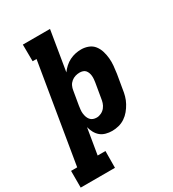

<svg xmlns="http://www.w3.org/2000/svg" viewBox="-255 -857 1078 1194"><g transform="rotate(-30 283.5 -260.0)"><path d="M-33 215V95H11L129 -615H101L100 -735H295L248 -450Q261 -468 278 -483.5Q295 -499 315 -509Q335 -519 356 -523.5Q377 -528 398 -528Q425 -528 449.5 -518.5Q474 -509 489.5 -489Q505 -469 512.5 -444Q520 -419 522.5 -393Q525 -367 522.5 -339.5Q520 -312 516 -285L499 -185Q496 -162 489.5 -138.5Q483 -115 471 -93Q459 -71 443 -51.5Q427 -32 406 -18Q385 -4 361 2Q337 8 314 8Q291 8 269 2Q247 -4 231 -17.5Q215 -31 204.5 -50.5Q194 -70 189 -91L158 95H214L213 215ZM272 -112Q288 -112 304.5 -120Q321 -128 332 -142Q343 -156 348 -172Q353 -188 355 -204L372 -304Q374 -316 375 -328Q376 -340 375 -351.5Q374 -363 370 -374Q366 -385 359 -393Q352 -401 341 -404.5Q330 -408 318 -408Q303 -408 287.5 -403.5Q272 -399 258.5 -388Q245 -377 238 -362Q231 -347 229 -332L212 -232Q210 -218 208.5 -204.5Q207 -191 208.5 -178Q210 -165 214 -153Q218 -141 226 -131Q234 -121 246 -116.5Q258 -112 272 -112Z"/></g></svg>

Font: Iosevka Etoile Heavy
Style: Italic
Weight: 900
Italic angle: -9°
Designer: Belleve Invis
Foundry: Belleve Invis
Version: Version 22.1.2; ttfautohint (v1.8.4)